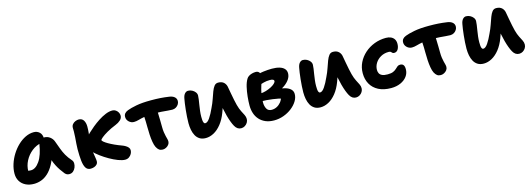

<svg xmlns="http://www.w3.org/2000/svg" viewBox="1 -1270 5624 2032"><g transform="rotate(-15 2812.5 -254.0)"><path d="M205.8 10Q154 10 114.9 -9.5Q75.8 -29 54 -64.4Q32.2 -99.8 32.2 -147Q32.2 -198 49.1 -251.1Q66 -304.2 96 -352.3Q126 -400.4 165.4 -438.2Q204.8 -476 249.8 -497.8Q294.8 -519.6 341.2 -519.6Q378.4 -519.6 404 -495.9Q429.6 -472.2 429.6 -428Q429.6 -412.2 420.6 -403Q411.6 -393.8 398 -391Q334 -380.6 284.9 -341.3Q235.8 -302 207.9 -247.6Q180 -193.2 180 -134.2Q180 -116.6 182.7 -102.1Q185.4 -87.6 193.4 -65.6L125 -168.2Q149.4 -149.8 167.6 -143.5Q185.8 -137.2 210.6 -137.2Q261.8 -137.2 305.9 -200.8Q350 -264.4 368.6 -387Q372.4 -411.2 390.3 -424.4Q408.2 -437.6 431.2 -437.6Q469.6 -437.6 497 -416.8Q524.4 -396 535.2 -365.2Q552.4 -318.6 566.7 -279.4Q581 -240.2 601.4 -203.8Q621.8 -167.4 656.6 -127.8Q670 -113.2 670.6 -90.8Q671.2 -68.4 662.2 -45.8Q653.2 -23.2 635.5 -8.1Q617.8 7 592.8 7Q575 7 563.8 0.3Q552.6 -6.4 544.6 -15.6Q523.2 -42.4 506.2 -67.5Q489.2 -92.6 474.5 -121.1Q459.8 -149.6 447.2 -185.4Q434.6 -221.2 422.2 -267.6L475.4 -272.2Q455.6 -192.2 425.8 -137.9Q396 -83.6 360.3 -51Q324.6 -18.4 285.3 -4.2Q246 10 205.8 10Z M1203.4 12.6Q1172 12.6 1128.2 -4.1Q1084.4 -20.8 1038 -47.2Q991.6 -73.6 951.2 -103.6Q910.8 -133.6 886.6 -159.2Q867.2 -178.2 855.5 -200Q843.8 -221.8 843.8 -245.2Q843.8 -263.8 851.7 -283Q859.6 -302.2 877.8 -321.6Q889 -335.2 914.9 -360Q940.8 -384.8 975.5 -413.3Q1010.2 -441.8 1049.6 -467.5Q1089 -493.2 1128.9 -509.7Q1168.8 -526.2 1203.8 -526.2Q1225.2 -526.2 1241.4 -514.9Q1257.6 -503.6 1267 -486.6Q1276.4 -469.6 1276.4 -452Q1276.4 -423.6 1253.7 -402.7Q1231 -381.8 1199.2 -369.4Q1142.8 -346.8 1100.6 -322.4Q1058.4 -298 1035.5 -278.9Q1012.6 -259.8 1012.6 -252Q1012.6 -245.6 1027.9 -232.6Q1043.2 -219.6 1070.3 -203.9Q1097.4 -188.2 1133 -171.8Q1168.6 -155.4 1209.2 -140.8Q1228 -134.2 1245.5 -123.6Q1263 -113 1273.8 -100Q1284.6 -87 1284.6 -70Q1284.6 -50 1274.1 -31Q1263.6 -12 1245.6 0.3Q1227.6 12.6 1203.4 12.6ZM825.6 10Q790.6 10 773 -18Q755.4 -46 749.7 -98.5Q744 -151 744 -225Q744 -250.2 746.7 -284.2Q749.4 -318.2 752.1 -353.9Q754.8 -389.6 754.8 -418.6Q754.8 -426.6 754.4 -436.5Q754 -446.4 754 -455.4Q754 -479.2 767.1 -494.9Q780.2 -510.6 799.2 -518.4Q818.2 -526.2 835 -526.2Q871.6 -526.2 888.8 -499Q906 -471.8 906 -429.6Q906 -396.2 902.2 -359.3Q898.4 -322.4 894.6 -287.5Q890.8 -252.6 890.8 -225Q890.8 -176 895.2 -143.3Q899.6 -110.6 903.6 -88.6Q907.6 -66.6 907.6 -50.4Q907.6 -30.2 895.4 -16.5Q883.2 -2.8 864.5 3.6Q845.8 10 825.6 10Z M1396 -349Q1365.4 -349 1341.8 -371.2Q1318.2 -393.4 1318.2 -424.2Q1318.2 -446.6 1330.4 -461.7Q1342.6 -476.8 1366.6 -485.8Q1401.4 -499.6 1465.6 -512Q1529.8 -524.4 1628 -524.4Q1684.2 -524.4 1729.1 -521.4Q1774 -518.4 1824.8 -511Q1859.8 -506.2 1880.4 -489Q1901 -471.8 1901 -444Q1901 -425.6 1890.4 -408.4Q1879.8 -391.2 1861.8 -380.5Q1843.8 -369.8 1821 -369.8Q1803.8 -369.8 1772.3 -372.6Q1740.8 -375.4 1703.9 -378.3Q1667 -381.2 1631 -381.2Q1563 -381.2 1520 -373.4Q1477 -365.6 1449 -357.3Q1421 -349 1396 -349ZM1615.6 12Q1591.4 12 1575.7 0.4Q1560 -11.2 1547.2 -35.6Q1535.8 -58.8 1529.4 -96Q1523 -133.2 1520.6 -176.3Q1518.2 -219.4 1518.2 -260.4Q1518.2 -324.6 1514.9 -369.3Q1511.6 -414 1511.6 -442L1662.8 -450.2Q1662.6 -443 1663.7 -418.2Q1664.8 -393.4 1665.9 -359Q1667 -324.6 1667.8 -288.3Q1668.6 -252 1668.6 -222Q1668.6 -187.8 1672.6 -162.2Q1676.6 -136.6 1681.2 -117.8Q1685.8 -99 1689.8 -84.4Q1693.8 -69.8 1693.8 -56.6Q1693.8 -37.2 1681.6 -21.6Q1669.4 -6 1651.6 3Q1633.8 12 1615.6 12Z M2087 12.4Q2047.2 12.4 2020.5 -4.3Q1993.8 -21 1978.2 -49.4Q1962.6 -77.8 1955.8 -113.4Q1949 -149 1949 -186.6Q1949 -218.4 1951.4 -255.6Q1953.8 -292.8 1957.7 -329.9Q1961.6 -367 1966 -398.8Q1970.4 -430.6 1974.4 -449.6Q1980.4 -484.6 1996.4 -502.4Q2012.4 -520.2 2032.6 -520.2Q2056.2 -520.2 2076.6 -509.4Q2097 -498.6 2110 -481.6Q2123 -464.6 2123 -444.4Q2123 -428.6 2119.1 -402.3Q2115.2 -376 2110.1 -344.6Q2105 -313.2 2101.1 -280.6Q2097.2 -248 2097.2 -218Q2097.2 -200.4 2098.5 -182.6Q2099.8 -164.8 2105.1 -152.9Q2110.4 -141 2121.8 -141Q2145.6 -141 2172.3 -180Q2199 -219 2225.8 -279.2Q2247.8 -324 2262.5 -367.2Q2277.2 -410.4 2290.1 -444.9Q2303 -479.4 2319.6 -500.3Q2336.2 -521.2 2362.6 -521.2Q2403.6 -521.2 2426.1 -498.8Q2448.6 -476.4 2452.6 -442.2Q2457.6 -415.6 2464.4 -376.8Q2471.2 -338 2479 -300.7Q2486.8 -263.4 2492.6 -241.6Q2505.2 -195.6 2520.2 -166.6Q2535.2 -137.6 2546 -116Q2556.8 -94.4 2556.8 -71.4Q2556.8 -50.4 2545.7 -32.2Q2534.6 -14 2516.2 -2.5Q2497.8 9 2475.6 9Q2432.4 9 2407.1 -36.2Q2381.8 -81.4 2360.4 -160Q2351.2 -197.4 2342.8 -235.4Q2334.4 -273.4 2327.8 -310Q2321.2 -346.6 2316.4 -378.6L2386.6 -390.4Q2380.2 -366.6 2363.8 -316.3Q2347.4 -266 2323.6 -202.4Q2297.2 -132 2258.7 -83.8Q2220.2 -35.6 2175.8 -11.6Q2131.4 12.4 2087 12.4Z M2834.8 19Q2780.8 19 2740.9 1.8Q2701 -15.4 2674.1 -45.5Q2647.2 -75.6 2634.3 -115.3Q2621.4 -155 2621.4 -200.2Q2621.4 -244.2 2626.7 -297.5Q2632 -350.8 2643.5 -400Q2655 -449.2 2674.8 -481.6Q2683.2 -496 2699.2 -506.2Q2715.2 -516.4 2735.5 -521.8Q2755.8 -527.2 2776.2 -527.2Q2796.6 -527.2 2809.8 -514.5Q2823 -501.8 2823 -474.4Q2823 -456.4 2814.8 -429.7Q2806.6 -403 2795.3 -367.7Q2784 -332.4 2775.8 -288.8Q2767.6 -245.2 2767.6 -193.2Q2767.6 -153.6 2783.9 -124.8Q2800.2 -96 2837.8 -96Q2867.4 -96 2894 -109.6Q2920.6 -123.2 2939.9 -147.2Q2959.2 -171.2 2966.4 -201.4L2977.6 -181.6Q2962.8 -186.6 2935.6 -192.2Q2908.4 -197.8 2875.8 -202.1Q2843.2 -206.4 2811.4 -209.1Q2779.6 -211.8 2756.8 -211.2L2765.2 -293.6Q2795.2 -294.4 2826.4 -303.7Q2857.6 -313 2884.4 -326.6Q2911.2 -340.2 2927.5 -355.7Q2943.8 -371.2 2943.8 -384.4Q2943.8 -394.6 2932.5 -400.2Q2921.2 -405.8 2899 -405.8Q2861.8 -405.8 2831.3 -397.5Q2800.8 -389.2 2776.1 -379.5Q2751.4 -369.8 2730.2 -366.6Q2710.2 -365.6 2695.7 -377.5Q2681.2 -389.4 2681.4 -411.2Q2681.6 -435.8 2701.2 -454.6Q2720.8 -473.4 2749.8 -482.6Q2805.2 -503.2 2856 -509.7Q2906.8 -516.2 2950.4 -516.2Q2998 -516.2 3032.5 -506Q3067 -495.8 3085.4 -475.4Q3103.8 -455 3103.8 -425.4Q3103.8 -392.4 3083.9 -361.8Q3064 -331.2 3027.8 -304.9Q2991.6 -278.6 2944.6 -258.2Q2897.6 -237.8 2842.6 -227L2866.8 -297.4Q2914.4 -298 2958.4 -293.6Q3002.4 -289.2 3038.2 -278.3Q3074 -267.4 3094.7 -247Q3115.4 -226.6 3115.4 -195.2Q3115.4 -155.8 3092 -117.7Q3068.6 -79.6 3028.9 -48.7Q2989.2 -17.8 2938.9 0.6Q2888.6 19 2834.8 19Z M3345 12.4Q3305.2 12.4 3278.5 -4.3Q3251.8 -21 3236.2 -49.4Q3220.6 -77.8 3213.8 -113.4Q3207 -149 3207 -186.6Q3207 -218.4 3209.4 -255.6Q3211.8 -292.8 3215.7 -329.9Q3219.6 -367 3224 -398.8Q3228.4 -430.6 3232.4 -449.6Q3238.4 -484.6 3254.4 -502.4Q3270.4 -520.2 3290.6 -520.2Q3314.2 -520.2 3334.6 -509.4Q3355 -498.6 3368 -481.6Q3381 -464.6 3381 -444.4Q3381 -428.6 3377.1 -402.3Q3373.2 -376 3368.1 -344.6Q3363 -313.2 3359.1 -280.6Q3355.2 -248 3355.2 -218Q3355.2 -200.4 3356.5 -182.6Q3357.8 -164.8 3363.1 -152.9Q3368.4 -141 3379.8 -141Q3403.6 -141 3430.3 -180Q3457 -219 3483.8 -279.2Q3505.8 -324 3520.5 -367.2Q3535.2 -410.4 3548.1 -444.9Q3561 -479.4 3577.6 -500.3Q3594.2 -521.2 3620.6 -521.2Q3661.6 -521.2 3684.1 -498.8Q3706.6 -476.4 3710.6 -442.2Q3715.6 -415.6 3722.4 -376.8Q3729.2 -338 3737 -300.7Q3744.8 -263.4 3750.6 -241.6Q3763.2 -195.6 3778.2 -166.6Q3793.2 -137.6 3804 -116Q3814.8 -94.4 3814.8 -71.4Q3814.8 -50.4 3803.7 -32.2Q3792.6 -14 3774.2 -2.5Q3755.8 9 3733.6 9Q3690.4 9 3665.1 -36.2Q3639.8 -81.4 3618.4 -160Q3609.2 -197.4 3600.8 -235.4Q3592.4 -273.4 3585.8 -310Q3579.2 -346.6 3574.4 -378.6L3644.6 -390.4Q3638.2 -366.6 3621.8 -316.3Q3605.4 -266 3581.6 -202.4Q3555.2 -132 3516.7 -83.8Q3478.2 -35.6 3433.8 -11.6Q3389.4 12.4 3345 12.4Z M4119 9Q4037.6 9 3981.3 -20.3Q3925 -49.6 3896 -101.1Q3867 -152.6 3867 -220Q3867 -282.8 3893.5 -336.8Q3920 -390.8 3966.3 -431.9Q4012.6 -473 4072.5 -496Q4132.4 -519 4200 -519Q4230.6 -519 4253.7 -508.6Q4276.8 -498.2 4289.9 -478.1Q4303 -458 4303 -428Q4303 -392 4288.1 -367.2Q4273.2 -342.4 4245.8 -342.4Q4231.8 -342.4 4225.7 -349Q4219.6 -355.6 4213.2 -361.7Q4206.8 -367.8 4189 -367.8Q4140.8 -367.8 4102.9 -346.3Q4065 -324.8 4043.2 -289.9Q4021.4 -255 4021.4 -215Q4021.4 -194.2 4030.1 -177.3Q4038.8 -160.4 4060.1 -150.6Q4081.4 -140.8 4119.8 -140.8Q4159.2 -140.8 4181.2 -150.7Q4203.2 -160.6 4216.3 -173.4Q4229.4 -186.2 4241.4 -196.1Q4253.4 -206 4272 -206Q4295.8 -206 4307.5 -191Q4319.2 -176 4319.2 -145Q4319.2 -100.6 4293.5 -66Q4267.8 -31.4 4222.5 -11.2Q4177.2 9 4119 9Z M4442 -349Q4411.4 -349 4387.8 -371.2Q4364.2 -393.4 4364.2 -424.2Q4364.2 -446.6 4376.4 -461.7Q4388.6 -476.8 4412.6 -485.8Q4447.4 -499.6 4511.6 -512Q4575.8 -524.4 4674 -524.4Q4730.2 -524.4 4775.1 -521.4Q4820 -518.4 4870.8 -511Q4905.8 -506.2 4926.4 -489Q4947 -471.8 4947 -444Q4947 -425.6 4936.4 -408.4Q4925.8 -391.2 4907.8 -380.5Q4889.8 -369.8 4867 -369.8Q4849.8 -369.8 4818.3 -372.6Q4786.8 -375.4 4749.9 -378.3Q4713 -381.2 4677 -381.2Q4609 -381.2 4566 -373.4Q4523 -365.6 4495 -357.3Q4467 -349 4442 -349ZM4661.6 12Q4637.4 12 4621.7 0.4Q4606 -11.2 4593.2 -35.6Q4581.8 -58.8 4575.4 -96Q4569 -133.2 4566.6 -176.3Q4564.2 -219.4 4564.2 -260.4Q4564.2 -324.6 4560.9 -369.3Q4557.6 -414 4557.6 -442L4708.8 -450.2Q4708.6 -443 4709.7 -418.2Q4710.8 -393.4 4711.9 -359Q4713 -324.6 4713.8 -288.3Q4714.6 -252 4714.6 -222Q4714.6 -187.8 4718.6 -162.2Q4722.6 -136.6 4727.2 -117.8Q4731.8 -99 4735.8 -84.4Q4739.8 -69.8 4739.8 -56.6Q4739.8 -37.2 4727.6 -21.6Q4715.4 -6 4697.6 3Q4679.8 12 4661.6 12Z M5133 12.4Q5093.2 12.4 5066.5 -4.3Q5039.8 -21 5024.2 -49.4Q5008.6 -77.8 5001.8 -113.4Q4995 -149 4995 -186.6Q4995 -218.4 4997.4 -255.6Q4999.8 -292.8 5003.7 -329.9Q5007.6 -367 5012 -398.8Q5016.4 -430.6 5020.4 -449.6Q5026.4 -484.6 5042.4 -502.4Q5058.4 -520.2 5078.6 -520.2Q5102.2 -520.2 5122.6 -509.4Q5143 -498.6 5156 -481.6Q5169 -464.6 5169 -444.4Q5169 -428.6 5165.1 -402.3Q5161.2 -376 5156.1 -344.6Q5151 -313.2 5147.1 -280.6Q5143.2 -248 5143.2 -218Q5143.2 -200.4 5144.5 -182.6Q5145.8 -164.8 5151.1 -152.9Q5156.4 -141 5167.8 -141Q5191.6 -141 5218.3 -180Q5245 -219 5271.8 -279.2Q5293.8 -324 5308.5 -367.2Q5323.2 -410.4 5336.1 -444.9Q5349 -479.4 5365.6 -500.3Q5382.2 -521.2 5408.6 -521.2Q5449.6 -521.2 5472.1 -498.8Q5494.6 -476.4 5498.6 -442.2Q5503.6 -415.6 5510.4 -376.8Q5517.2 -338 5525 -300.7Q5532.8 -263.4 5538.6 -241.6Q5551.2 -195.6 5566.2 -166.6Q5581.2 -137.6 5592 -116Q5602.8 -94.4 5602.8 -71.4Q5602.8 -50.4 5591.7 -32.2Q5580.6 -14 5562.2 -2.5Q5543.8 9 5521.6 9Q5478.4 9 5453.1 -36.2Q5427.8 -81.4 5406.4 -160Q5397.2 -197.4 5388.8 -235.4Q5380.4 -273.4 5373.8 -310Q5367.2 -346.6 5362.4 -378.6L5432.6 -390.4Q5426.2 -366.6 5409.8 -316.3Q5393.4 -266 5369.6 -202.4Q5343.2 -132 5304.7 -83.8Q5266.2 -35.6 5221.8 -11.6Q5177.4 12.4 5133 12.4Z"/></g></svg>

Font: Shantell Sans Light
Style: Regular
Weight: 300
Designer: Stephen Nixon, Anya Danilova, Shantell Martin
Foundry: Arrow Type
Version: Version 1.011;[c5ecc13dd]